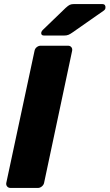

<svg xmlns="http://www.w3.org/2000/svg" viewBox="-20 -925 539 945"><path d="M32 0Q21 0 15 -7.5Q9 -15 11 -25L150 -675Q152 -686 161 -693Q170 -700 180 -700H315Q325 -700 331 -693Q337 -686 335 -675L197 -25Q195 -15 186 -7.5Q177 0 167 0ZM197 -750Q181 -750 183 -765Q185 -773 191 -778L303 -886Q316 -898 324 -901.5Q332 -905 344 -905H484Q492 -905 496 -900Q500 -895 499 -887Q499 -879 491 -873L335 -764Q325 -757 316.5 -753.5Q308 -750 294 -750Z"/></svg>

Font: Rubik
Style: Bold Italic
Weight: 700
Italic angle: -12°
Designer: Hubert and Fischer
Foundry: Hubert and Fischer
Version: Version 2.300;gftools[0.9.30]